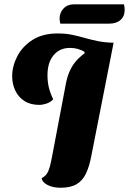

<svg xmlns="http://www.w3.org/2000/svg" viewBox="-20 -861 606 903"><path d="M264.3 22Q230.7 22 205 9.7Q179.3 -2.7 176 -23.3Q191 -30.7 199.7 -43Q208.3 -55.3 214 -75.8Q219.7 -96.3 225.7 -129.3L290 -468Q301.3 -527.7 332 -566.8Q362.7 -606 408.8 -628.3Q455 -650.7 514.3 -660L409.3 -126.7Q400 -77.7 384.2 -44.5Q368.3 -11.3 340.2 5.3Q312 22 264.3 22ZM164.7 -367.7Q123 -367.7 94.5 -386.2Q66 -404.7 51.7 -435.5Q37.3 -466.3 37.3 -502.3Q37.3 -550 61.3 -596.3Q85.3 -642.7 132.8 -673.2Q180.3 -703.7 251.3 -703.7Q288.7 -703.7 319.7 -697.2Q350.7 -690.7 379.7 -682.3Q408.7 -674 441 -667.5Q473.3 -661 514 -660L378.7 -610.3L376.3 -618.3Q361.3 -626.3 345.3 -631Q329.3 -635.7 309.3 -635.7Q260.7 -635.7 232 -601.3Q203.3 -567 203.3 -507Q203.3 -478.3 209.2 -452Q215 -425.7 230.3 -393.7Q216.7 -379.7 198.2 -373.7Q179.7 -367.7 164.7 -367.7ZM263.7 -749.7Q262 -756 261.2 -762Q260.3 -768 260.3 -774Q260.3 -801.3 278.8 -821Q297.3 -840.7 327.7 -840.7H562.7Q564.7 -834.3 565.5 -827.5Q566.3 -820.7 566.3 -813.7Q566.3 -784 546.5 -766.8Q526.7 -749.7 492.3 -749.7Z"/></svg>

Font: Sansita Swashed Light
Style: Regular
Weight: 300
Designer: Pablo Cosgaya
Foundry: Omnibus-Type
Version: Version 1.003